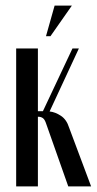

<svg xmlns="http://www.w3.org/2000/svg" viewBox="-20 -669 347 689"><path d="M146 -224Q141 -240 134 -245Q127 -250 118 -250H116V0H38V-495H116V-270H134L240 -495H263L158 -269Q178 -267 198.5 -253.5Q219 -240 228 -211L307 0H225ZM145 -539 176 -649H238L161 -539Z"/></svg>

Font: Moniqa SemBd Narrow Heading
Style: Regular
Weight: 600
Width: 4
Designer: Rajesh Rajput
Foundry: Rajesh Rajput
Version: Version 1.000